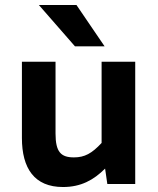

<svg xmlns="http://www.w3.org/2000/svg" viewBox="-20 -739 636 771"><path d="M402 -62 411 0H523V-491H388V-165C349 -123 320 -107 277 -107C225 -107 203 -128 203 -203V-491H68V-185C68 -63 118 12 233 12C305 12 356 -16 402 -62ZM287 -719H136L281 -553H400Z"/></svg>

Font: Falling Sky
Style: SeBd
Weight: 600
Designer: Paul D. Hunt
Foundry: Adobe Systems Incorporated
Version: Version 1.02